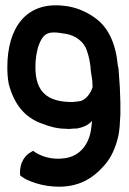

<svg xmlns="http://www.w3.org/2000/svg" viewBox="-20 -602 491 732"><path d="M8 -347C8 -325 9 -305 13 -284V-283C33 -207 72 -153 145 -129C168 -120 198 -111 232 -111C239 -110 249 -110 263 -112H273C296 -116 317 -125 331 -141C330 -133 329 -124 328 -115C321 -53 286 -8 229 1C175 9 133 -7 106 -27L98 -22C64 -4 53 36 57 67C67 74 74 81 101 91C123 99 151 107 184 109C278 116 336 77 379 27C404 -1 420 -39 429 -75C437 -105 437 -135 439 -167V-209C439 -220 438 -228 438 -238L437 -267C436 -291 433 -316 432 -338V-339L429 -354C421 -438 392 -497 346 -531C309 -559 266 -576 223 -580C76 -597 8 -491 8 -347ZM115 -346C115 -376 119 -399 125 -422C137 -456 149 -476 178 -478C192 -479 208 -477 223 -474H224C270 -469 301 -440 311 -410V-409C318 -391 322 -371 325 -348C325 -329 331 -308 332 -292L333 -270C325 -244 307 -223 288 -217C277 -215 267 -214 256 -213C162 -213 115 -250 115 -346Z"/></svg>

Font: SolarCharger
Style: 950
Weight: 900
Designer: Mew Too
Foundry: Cannot Into Space Fonts/KineticPlasma Fonts
Version: Version 1.100